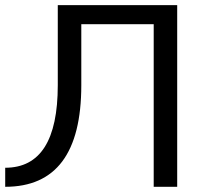

<svg xmlns="http://www.w3.org/2000/svg" viewBox="-20 -718 784 738"><path d="M0 -73.2Q202.1 -73.2 202.1 -390.6V-698.2H661.1V0H570.8V-625H292.5V-390.6Q292.5 0 0 0Z"/></svg>

Font: Voltera
Style: Regular
Weight: 400
Designer: Bernd Montag
Version: Version 1.301